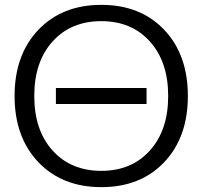

<svg xmlns="http://www.w3.org/2000/svg" viewBox="-20 -760 833 790"><path d="M210 -332V-398H583V-332ZM138 -92.5Q40 -195 40 -365Q40 -535 138 -637.5Q236 -740 397 -740Q558 -740 655.5 -637.5Q753 -535 753 -365Q753 -195 655.5 -92.5Q558 10 397 10Q236 10 138 -92.5ZM397 -57Q521 -57 596.5 -140.5Q672 -224 672 -365Q672 -506 596.5 -589.5Q521 -673 397 -673Q272 -673 196.5 -589.5Q121 -506 121 -365Q121 -224 196.5 -140.5Q272 -57 397 -57Z"/></svg>

Font: Mplus 1p
Style: Regular
Weight: 400
Version: Version 1.061